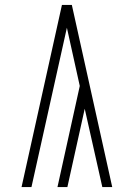

<svg xmlns="http://www.w3.org/2000/svg" viewBox="-20 -755 540 775"><path d="M433 0H393L322 -316L252 0H212L302 -408L250 -643L107 0H67L230 -735H270Z"/></svg>

Font: Iosevka Curly Extralight
Style: Regular
Weight: 200
Monospace: yes
Designer: Belleve Invis
Foundry: Belleve Invis
Version: Version 22.1.2; ttfautohint (v1.8.4)